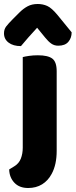

<svg xmlns="http://www.w3.org/2000/svg" viewBox="-53 -765 379 962"><path d="M231 -9Q231 60 206 106Q188 140 158 158.5Q128 177 88 177Q44 177 19 150.5Q-6 124 -7 84L19 68Q42 54 51.5 29.5Q61 5 61 -25V-479Q72 -482 92.5 -485Q113 -488 137 -488Q187 -488 209 -471.5Q231 -455 231 -408ZM133 -626Q120 -611 109.5 -600Q99 -589 90 -578.5Q81 -568 72 -557.5Q63 -547 52 -534Q13 -534 -10 -551.5Q-33 -569 -33 -598Q-33 -618 -22 -632.5Q-11 -647 11 -669L45 -703Q64 -722 85.5 -733.5Q107 -745 136 -745Q162 -745 184 -735Q206 -725 235 -690L306 -603Q306 -575 289.5 -555.5Q273 -536 239 -536Q219 -536 204 -546.5Q189 -557 173 -577Z"/></svg>

Font: Baloo 2 ExtraBold
Style: Regular
Weight: 800
Designer: Sarang Kulkarni and Ek Type
Foundry: Ek Type
Version: Version 1.640;hotconv 1.0.111;makeotfexe 2.5.65597; ttfautoh